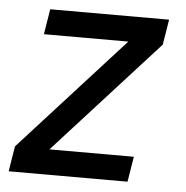

<svg xmlns="http://www.w3.org/2000/svg" viewBox="-43 -562 587 605"><g transform="rotate(5 250.0 -260.0)"><path d="M6 0 19 -80 346 -440H79L92 -520H468L455 -440L128 -80H395L382 0Z"/></g></svg>

Font: Iosevka SS18 Medium
Style: Italic
Weight: 500
Italic angle: -9°
Monospace: yes
Designer: Belleve Invis
Foundry: Belleve Invis
Version: Version 25.1.1; ttfautohint (v1.8.4)